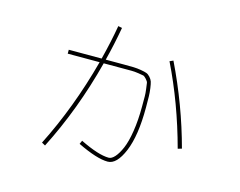

<svg xmlns="http://www.w3.org/2000/svg" viewBox="-93 -777 1187 948"><g transform="rotate(15 500.0 -302.5)"><path d="M709 -540Q806 -340 862 -131L842 -125Q783 -344 691 -532ZM476 -458Q509 -458 527.5 -457.5Q546 -457 566 -453.5Q586 -450 595.5 -446.5Q605 -443 614.5 -432.5Q624 -422 627.5 -411.5Q631 -401 634 -379.5Q637 -358 637.5 -337Q638 -316 638 -280Q638 -137 604 -55.5Q570 26 524 26Q469 26 368 -23L376 -41Q472 6 524 6Q539 6 555 -12Q571 -30 585.5 -63.5Q600 -97 609 -154Q618 -211 618 -280Q618 -317 618 -332.5Q618 -348 615 -370.5Q612 -393 611 -400Q610 -407 600 -418Q590 -429 584 -430.5Q578 -432 557.5 -435Q537 -438 523 -438Q509 -438 476 -438H380Q315 -187 205 29L187 19Q293 -191 359 -438H196V-458H364Q388 -552 402 -634L422 -630Q406 -540 385 -458Z"/></g></svg>

Font: Mplus 1p Thin
Style: Regular
Weight: 250
Version: Version 1.061